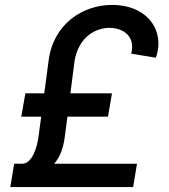

<svg xmlns="http://www.w3.org/2000/svg" viewBox="-20 -757 684 777"><path d="M518.8 0 534.4 -94.5H199.2C224.1 -121.8 237.2 -161.6 242.5 -205.6L252.8 -284.8H416.9L433.2 -379.3H264.9L282 -512.1C297.9 -603 362.2 -644.2 422.6 -644.2C480.1 -644.2 529.1 -609 511 -539.8L610.8 -523.4C649.9 -636 573.5 -737.2 433.9 -737.2C316.1 -737.2 196 -661.2 176.8 -512.1L159.1 -379.3H82.7L66.1 -284.8H146.7L135.7 -202.8C130.3 -161.9 110.8 -96.6 71.7 -94.5H37.3L21.7 0Z"/></svg>

Font: Margiela Sans Medium
Style: Italic
Weight: 500
Italic angle: -9.39999°
Designer: Stefan Endress, Andreas Faust
Version: Version 1.100;FEAKit 1.0